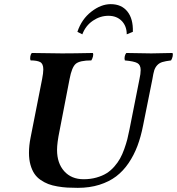

<svg xmlns="http://www.w3.org/2000/svg" viewBox="-20 -905 862 935"><path d="M121.1 -160.2Q121.1 -196.3 128.9 -234.9L185.1 -520Q190.9 -549.8 190.9 -566.9Q190.9 -594.7 175.5 -602.8Q160.2 -610.8 128.9 -610.8Q125.5 -619.6 127.7 -630.9Q129.9 -642.1 134.8 -647Q228.5 -645 282.2 -645Q338.4 -645 432.1 -647Q435.5 -641.1 432.9 -630.4Q430.2 -619.6 424.8 -610.8Q368.2 -610.8 348.9 -594.2Q329.6 -577.6 318.8 -520L270 -268.1Q257.8 -209 257.8 -174.8Q257.8 -110.4 292.7 -71.3Q327.6 -32.2 387.2 -32.2Q420.9 -32.2 449.5 -40.3Q478 -48.3 498.5 -61Q519 -73.7 536.4 -93.5Q553.7 -113.3 564.7 -133.1Q575.7 -152.8 585.2 -179.4Q594.7 -206.1 600.1 -227.3Q605.5 -248.5 610.8 -275.9L659.2 -520Q665 -545.4 665 -564Q665 -588.9 648.7 -597.9Q632.3 -606.9 587.9 -610.8Q585 -620.6 587.6 -631.3Q590.3 -642.1 595.2 -647Q690.9 -645 716.8 -645Q726.1 -645 819.8 -647Q823.2 -641.1 820.8 -630.4Q818.4 -619.6 813 -610.8Q785.6 -607.4 770.5 -602.8Q755.4 -598.1 745.4 -587.2Q735.4 -576.2 731 -562Q726.6 -547.9 722.2 -520L676.8 -293.9Q666 -238.8 649.2 -194.1Q632.3 -149.4 606.2 -110.8Q580.1 -72.3 545.7 -46.1Q511.2 -20 463.9 -5.1Q416.5 9.8 358.9 9.8Q330.6 9.8 308.3 8.5Q286.1 7.3 260.3 2.9Q234.4 -1.5 215.3 -8.8Q196.3 -16.1 177.7 -28.8Q159.2 -41.5 147.5 -59.1Q135.7 -76.7 128.4 -102.3Q121.1 -127.9 121.1 -160.2ZM597.2 -737.8Q597.2 -777.8 572.8 -803Q548.3 -828.1 507.8 -828.1Q467.8 -828.1 432.4 -804.2Q397 -780.3 380.9 -737.8L356.9 -750Q377.4 -811.5 424.6 -848.1Q471.7 -884.8 519 -884.8Q571.8 -884.8 600.3 -849.1Q628.9 -813.5 627 -750Z"/></svg>

Font: Common Serif
Style: Bold Italic
Weight: 700
Italic angle: -12°
Designer: Philipp H. Poll, Khaled Hosny
Foundry: Stefan Peev, Context Ltd.
Version: Version 1.026